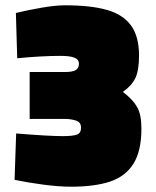

<svg xmlns="http://www.w3.org/2000/svg" viewBox="-20 -692 590 725"><path d="M35 -13 41 -188Q164 -178 217 -178Q254 -178 270 -183.5Q286 -189 286 -210Q286 -226 275 -233Q264 -240 233 -243H92V-420H224Q253 -420 265.5 -427Q278 -434 278 -451Q278 -468 260.5 -474.5Q243 -481 209 -481Q137 -481 45 -472L40 -643Q85 -654 137.5 -663Q190 -672 225 -672Q323 -672 384 -654.5Q445 -637 475 -595.5Q505 -554 505 -482Q505 -427 491.5 -398Q478 -369 444 -345Q482 -316 498 -287.5Q514 -259 514 -207Q514 -122 484 -74Q454 -26 396 -6.5Q338 13 248 13Q202 13 142 5Q82 -3 35 -13Z"/></svg>

Font: Cairo Black
Style: Regular
Weight: 900
Designer: Mohamed Gaber, Accademia di Belle Arti di Urbino and others
Foundry: Kief Type Foundry, Accademia di Belle Arti di Urbino and others
Version: Version 3.011